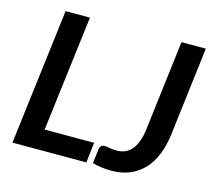

<svg xmlns="http://www.w3.org/2000/svg" viewBox="-104 -850 1100 986"><g transform="rotate(15 446.0 -357.5)"><path d="M38.5 0ZM181 -107.5 257 -723H127.5L38.5 0H431.5L444 -107.5ZM815.5 -250.5 873 -723H743.5L685.5 -247.5C682.5 -220.5 677.4 -197.6 670.2 -178.8C663.1 -159.9 654.3 -144.6 644 -132.8C633.7 -120.9 621.9 -112.3 608.8 -107C595.6 -101.7 581.3 -99 566 -99C550.7 -99 537.9 -100.2 527.8 -102.5C517.6 -104.8 508.7 -106 501 -106C492.3 -106 486 -103.7 482 -99C478 -94.3 475.5 -88.5 474.5 -81.5L465 -5.5C482 -0.8 498.6 2.6 514.8 4.8C530.9 6.9 548 8 566 8C602.3 8 634.8 2 663.5 -10C692.2 -22 716.9 -39.1 737.8 -61.2C758.6 -83.4 775.5 -110.5 788.5 -142.5C801.5 -174.5 810.5 -210.5 815.5 -250.5Z"/></g></svg>

Font: Lato
Style: Bold Italic
Weight: 700
Italic angle: -7°
Designer: Lukasz Dziedzic
Foundry: tyPoland Lukasz Dziedzic
Version: Version 2.007; 2014-02-27